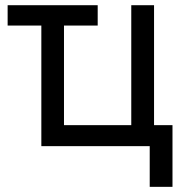

<svg xmlns="http://www.w3.org/2000/svg" viewBox="-20 -561 696 737"><path d="M355 -541V-462.9H9.3V-541ZM138.7 0V-541H225.6V-80.6H483.9V-541H571.3V0ZM554.7 156.2V0H518.1V-80.6H642.1V156.2Z"/></svg>

Font: Inter 17pt
Style: Regular
Weight: 400
Version: Version 4.001;git-66647c0bb